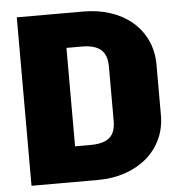

<svg xmlns="http://www.w3.org/2000/svg" viewBox="-50 -733 701 779"><g transform="rotate(-5 300.0 -343.0)"><path d="M47 0V-686H317Q377 -686 427.5 -669.5Q478 -653 515.5 -621.5Q553 -590 574 -545Q595 -500 595 -444V-241Q595 -186 574 -141.5Q553 -97 515.5 -65.5Q478 -34 427.5 -17Q377 0 317 0ZM237 -144H300Q333 -144 356 -152.5Q379 -161 390.5 -180.5Q402 -200 402 -233V-454Q402 -487 390.5 -507Q379 -527 356 -536Q333 -545 300 -545H237Z"/></g></svg>

Font: Chivo Mono ExtraBold
Style: Regular
Weight: 800
Monospace: yes
Designer: Hector Gatti
Foundry: Omnibus-Type
Version: Version 1.008